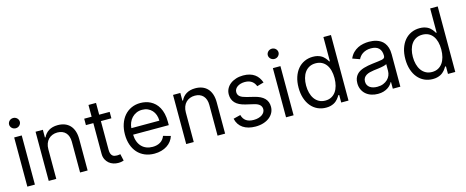

<svg xmlns="http://www.w3.org/2000/svg" viewBox="-40 -1397 4992 2058"><g transform="rotate(-15 2456.5 -368.5)"><path d="M76.7 -545.5H160.5V0H76.7ZM119.3 -636.4Q107.2 -636.4 96.2 -640.8Q85.2 -645.2 77.2 -653.1Q69.2 -660.9 64.5 -671.2Q59.7 -681.5 59.7 -693.2Q59.7 -704.9 64.5 -715.2Q69.2 -725.5 77.2 -733.3Q85.2 -741.1 96.2 -745.6Q107.2 -750 119.3 -750Q131.7 -750 142.6 -745.6Q153.4 -741.1 161.4 -733.3Q169.4 -725.5 174.2 -715.2Q179 -704.9 179 -693.2Q179 -681.5 174.2 -671.2Q169.4 -660.9 161.4 -653.1Q153.4 -645.2 142.6 -640.8Q131.7 -636.4 119.3 -636.4Z M397.7 0H313.9V-545.5H394.9V-460.2H402Q411.6 -481.2 426.1 -498Q440.7 -514.9 460.4 -527.2Q480.1 -539.4 505.1 -546Q530.2 -552.6 561.1 -552.6Q602.6 -552.6 636.5 -540Q670.5 -527.3 694.8 -501.8Q719.1 -476.2 732.4 -437.5Q745.7 -398.8 745.7 -346.6V0H661.9V-340.9Q661.9 -372.9 653.4 -398.3Q644.9 -423.7 628.7 -441.2Q612.6 -458.8 589.3 -468Q566.1 -477.3 536.9 -477.3Q506.7 -477.3 481.4 -467.3Q456 -457.4 437.3 -438.4Q418.7 -419.4 408.2 -391.7Q397.7 -364 397.7 -328.1Z M1136.4 -474.4H1019.9V-156.2Q1019.9 -129.6 1026.1 -113.5Q1032.3 -97.3 1042.4 -88.4Q1052.6 -79.5 1065.5 -76.7Q1078.5 -73.9 1092.3 -73.9Q1106.2 -73.9 1115.1 -75.5Q1123.9 -77.1 1129.3 -78.1L1146.3 -2.8Q1137.8 0.4 1122.5 3.7Q1107.2 7.1 1083.8 7.1Q1057.2 7.1 1030.7 -1.4Q1004.3 -9.9 983.3 -27.5Q962.4 -45.1 949.2 -71.6Q936.1 -98 936.1 -133.5V-474.4H853.7V-545.5H936.1V-676.1H1019.9V-545.5H1136.4Z M1485.8 11.4Q1426.8 11.4 1379.6 -8.9Q1332.4 -29.1 1299.5 -65.9Q1266.7 -102.6 1249.1 -154.1Q1231.5 -205.6 1231.5 -268.5Q1231.5 -331.3 1249.1 -383.5Q1266.7 -435.7 1299 -473.4Q1331.3 -511 1376.6 -531.8Q1421.9 -552.6 1477.3 -552.6Q1505.7 -552.6 1534.1 -546.5Q1562.5 -540.5 1588.6 -527Q1614.7 -513.5 1637.1 -492.4Q1659.4 -471.2 1676.1 -440.9Q1692.8 -410.5 1702.2 -370.6Q1711.6 -330.6 1711.6 -279.8V-244.3H1315.7Q1317.1 -200.6 1330.1 -166.9Q1343 -133.2 1365.4 -110.3Q1387.8 -87.4 1418.3 -75.6Q1448.9 -63.9 1485.8 -63.9Q1535.2 -63.9 1570.7 -85.2Q1606.2 -106.5 1622.2 -149.1L1703.1 -126.4Q1693.5 -95.5 1674 -70.1Q1654.5 -44.7 1626.4 -26.6Q1598.4 -8.5 1562.9 1.4Q1527.3 11.4 1485.8 11.4ZM1626.4 -316.8Q1626.4 -351.6 1615.9 -380.9Q1605.5 -410.2 1585.9 -431.6Q1566.4 -453.1 1538.9 -465.2Q1511.4 -477.3 1477.3 -477.3Q1441.4 -477.3 1412.5 -464.1Q1383.5 -451 1362.7 -428.8Q1342 -406.6 1329.9 -377.7Q1317.8 -348.7 1315.7 -316.8Z M1923.3 0H1839.5V-545.5H1920.5V-460.2H1927.6Q1937.1 -481.2 1951.7 -498Q1966.3 -514.9 1986 -527.2Q2005.7 -539.4 2030.7 -546Q2055.8 -552.6 2086.6 -552.6Q2128.2 -552.6 2162.1 -540Q2196 -527.3 2220.3 -501.8Q2244.7 -476.2 2258 -437.5Q2271.3 -398.8 2271.3 -346.6V0H2187.5V-340.9Q2187.5 -372.9 2179 -398.3Q2170.5 -423.7 2154.3 -441.2Q2138.1 -458.8 2114.9 -468Q2091.6 -477.3 2062.5 -477.3Q2032.3 -477.3 2006.9 -467.3Q1981.5 -457.4 1962.9 -438.4Q1944.2 -419.4 1933.8 -391.7Q1923.3 -364 1923.3 -328.1Z M2735.8 -402Q2730.5 -416.2 2721.6 -430Q2712.7 -443.9 2698.9 -455.1Q2685 -466.3 2665.1 -473.2Q2645.2 -480.1 2617.9 -480.1Q2593 -480.1 2571.6 -474.1Q2550.1 -468 2534.6 -457.2Q2519.2 -446.4 2510.3 -431.6Q2501.4 -416.9 2501.4 -399.1Q2501.4 -383.5 2506.9 -371.3Q2512.4 -359 2524 -349.6Q2535.5 -340.2 2553.3 -332.9Q2571 -325.6 2595.2 -319.6L2676.1 -299.7Q2749.3 -282 2785.2 -245.6Q2821 -209.2 2821 -152Q2821 -116.8 2805.6 -86.8Q2790.1 -56.8 2762.1 -35Q2734 -13.1 2694.8 -0.9Q2655.5 11.4 2608 11.4Q2566.1 11.4 2531.2 2.1Q2496.4 -7.1 2469.8 -25Q2443.2 -43 2425.6 -69.4Q2408 -95.9 2400.6 -130.7L2480.1 -150.6Q2491.5 -106.2 2523.1 -84.3Q2554.7 -62.5 2606.5 -62.5Q2636 -62.5 2659.6 -69.2Q2683.2 -76 2699.8 -87.5Q2716.3 -99.1 2725.3 -114.7Q2734.4 -130.3 2734.4 -147.7Q2734.4 -176.1 2714.7 -195.5Q2695 -214.8 2653.4 -224.4L2562.5 -245.7Q2487.6 -263.5 2452.6 -301Q2417.6 -338.4 2417.6 -394.9Q2417.6 -429.7 2432.7 -458.6Q2447.8 -487.6 2474.6 -508.3Q2501.4 -529.1 2538.2 -540.8Q2574.9 -552.6 2617.9 -552.6Q2658.4 -552.6 2690 -543.3Q2721.6 -534.1 2745.2 -517Q2768.8 -500 2785 -476.2Q2801.1 -452.4 2811.1 -423.3Z M2947.4 -545.5H3031.2V0H2947.4ZM2990.1 -636.4Q2978 -636.4 2967 -640.8Q2956 -645.2 2948 -653.1Q2940 -660.9 2935.2 -671.2Q2930.4 -681.5 2930.4 -693.2Q2930.4 -704.9 2935.2 -715.2Q2940 -725.5 2948 -733.3Q2956 -741.1 2967 -745.6Q2978 -750 2990.1 -750Q3002.5 -750 3013.3 -745.6Q3024.1 -741.1 3032.1 -733.3Q3040.1 -725.5 3044.9 -715.2Q3049.7 -704.9 3049.7 -693.2Q3049.7 -681.5 3044.9 -671.2Q3040.1 -660.9 3032.1 -653.1Q3024.1 -645.2 3013.3 -640.8Q3002.5 -636.4 2990.1 -636.4Z M3390.6 11.4Q3339.5 11.4 3296.9 -8.5Q3254.3 -28.4 3223.7 -65.2Q3193.2 -101.9 3176.1 -154.1Q3159.1 -206.3 3159.1 -271.3Q3159.1 -335.9 3176.1 -387.8Q3193.2 -439.6 3223.9 -476.4Q3254.6 -513.1 3297.6 -532.8Q3340.6 -552.6 3392 -552.6Q3418.7 -552.6 3439.5 -547.6Q3460.2 -542.6 3476.2 -534.6Q3492.2 -526.6 3503.9 -516.3Q3515.6 -506 3524.3 -495.7Q3533 -485.4 3539.1 -475.7Q3545.1 -465.9 3549.7 -458.8H3556.8V-727.3H3640.6V0H3559.7V-83.8H3549.7Q3545.1 -76.3 3538.9 -66.4Q3532.7 -56.5 3523.6 -45.8Q3514.6 -35.2 3502.7 -25Q3490.8 -14.9 3474.6 -6.7Q3458.5 1.4 3437.7 6.4Q3416.9 11.4 3390.6 11.4ZM3402 -63.9Q3440 -63.9 3469.1 -79.2Q3498.2 -94.5 3517.9 -122Q3537.6 -149.5 3547.9 -188Q3558.2 -226.6 3558.2 -272.7Q3558.2 -318.5 3548.3 -356.2Q3538.4 -393.8 3518.6 -420.8Q3498.9 -447.8 3469.6 -462.5Q3440.3 -477.3 3402 -477.3Q3362.2 -477.3 3332.2 -461.5Q3302.2 -445.7 3282.5 -418.1Q3262.8 -390.6 3252.8 -353.3Q3242.9 -316.1 3242.9 -272.7Q3242.9 -229 3253 -191.1Q3263.1 -153.1 3283 -124.8Q3302.9 -96.6 3332.7 -80.3Q3362.6 -63.9 3402 -63.9Z M3965.9 12.8Q3927.2 12.8 3893.1 1.6Q3859 -9.6 3834 -31.1Q3808.9 -52.6 3794.4 -83.8Q3779.8 -115.1 3779.8 -154.8Q3779.8 -186.1 3788.5 -209.2Q3797.2 -232.2 3812.3 -249.1Q3827.4 -266 3847.8 -277.2Q3868.3 -288.4 3891.7 -295.6Q3915.1 -302.9 3940.7 -307.5Q3966.3 -312.1 3991.5 -315.3Q4028.8 -320.3 4055.4 -323Q4082 -325.6 4099.1 -329.9Q4116.1 -334.2 4124.1 -342Q4132.1 -349.8 4132.1 -365.1V-367.9Q4132.1 -420.5 4103.5 -449.6Q4074.9 -478.7 4017 -478.7Q3987.2 -478.7 3963.8 -471.4Q3940.3 -464.1 3922.9 -452.4Q3905.5 -440.7 3893.8 -426Q3882.1 -411.2 3875 -396.3L3795.5 -424.7Q3811.4 -462 3836.1 -486.7Q3860.8 -511.4 3890.1 -525.9Q3919.4 -540.5 3951.3 -546.5Q3983.3 -552.6 4014.2 -552.6Q4031.6 -552.6 4053.3 -550.2Q4074.9 -547.9 4097.3 -541Q4119.7 -534.1 4141.2 -521Q4162.6 -507.8 4179.2 -486.3Q4195.7 -464.8 4205.8 -433.8Q4215.9 -402.7 4215.9 -359.4V0H4132.1V-73.9H4127.8Q4121.4 -60.7 4108.7 -45.5Q4095.9 -30.2 4076.2 -17.2Q4056.5 -4.3 4029.1 4.3Q4001.8 12.8 3965.9 12.8ZM3978.7 -62.5Q4016 -62.5 4044.6 -74Q4073.2 -85.6 4092.7 -104.4Q4112.2 -123.2 4122.2 -147.5Q4132.1 -171.9 4132.1 -197.4V-274.1Q4128.6 -269.9 4119 -266.2Q4109.4 -262.4 4096.2 -259.4Q4083.1 -256.4 4067.6 -253.7Q4052.2 -251.1 4037.3 -249.1Q4022.4 -247.2 4009.2 -245.6Q3996.1 -244 3987.2 -242.9Q3962.7 -239.7 3940.3 -233.8Q3918 -228 3900.9 -217.5Q3883.9 -207 3873.8 -190.9Q3863.6 -174.7 3863.6 -150.6Q3863.6 -128.9 3872.2 -112.4Q3880.7 -95.9 3896.1 -84.7Q3911.6 -73.5 3932.7 -68Q3953.8 -62.5 3978.7 -62.5Z M4575.3 11.4Q4524.1 11.4 4481.5 -8.5Q4438.9 -28.4 4408.4 -65.2Q4377.8 -101.9 4360.8 -154.1Q4343.8 -206.3 4343.8 -271.3Q4343.8 -335.9 4360.8 -387.8Q4377.8 -439.6 4408.6 -476.4Q4439.3 -513.1 4482.2 -532.8Q4525.2 -552.6 4576.7 -552.6Q4603.3 -552.6 4624.1 -547.6Q4644.9 -542.6 4660.9 -534.6Q4676.8 -526.6 4688.6 -516.3Q4700.3 -506 4709 -495.7Q4717.7 -485.4 4723.7 -475.7Q4729.8 -465.9 4734.4 -458.8H4741.5V-727.3H4825.3V0H4744.3V-83.8H4734.4Q4729.8 -76.3 4723.5 -66.4Q4717.3 -56.5 4708.3 -45.8Q4699.2 -35.2 4687.3 -25Q4675.4 -14.9 4659.3 -6.7Q4643.1 1.4 4622.3 6.4Q4601.6 11.4 4575.3 11.4ZM4586.6 -63.9Q4624.6 -63.9 4653.8 -79.2Q4682.9 -94.5 4702.6 -122Q4722.3 -149.5 4732.6 -188Q4742.9 -226.6 4742.9 -272.7Q4742.9 -318.5 4733 -356.2Q4723 -393.8 4703.3 -420.8Q4683.6 -447.8 4654.3 -462.5Q4625 -477.3 4586.6 -477.3Q4546.9 -477.3 4516.9 -461.5Q4486.9 -445.7 4467.2 -418.1Q4447.4 -390.6 4437.5 -353.3Q4427.6 -316.1 4427.6 -272.7Q4427.6 -229 4437.7 -191.1Q4447.8 -153.1 4467.7 -124.8Q4487.6 -96.6 4517.4 -80.3Q4547.2 -63.9 4586.6 -63.9Z"/></g></svg>

Font: Interop
Style: Regular
Weight: 400
Designer: Rasmus Andersson, Google, Jang Haemin
Foundry: jhaemin
Version: Version 1.008